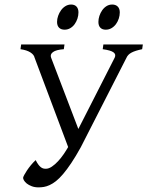

<svg xmlns="http://www.w3.org/2000/svg" viewBox="-20 -811 649 846"><path d="M606.4 -594.2Q575.7 -587.9 559.6 -579.3Q543.5 -570.8 537.6 -557.1L335.9 -162.1Q313.5 -121.6 294.2 -92.8Q274.9 -64 258.1 -44.2Q241.2 -24.4 226.6 -12.9Q211.9 -1.5 198.5 4.6Q185.1 10.7 173.1 12.7Q161.1 14.6 149.9 14.6Q132.8 14.6 119.6 9.5Q106.4 4.4 97.9 -2.4Q89.4 -9.3 85.2 -16.8Q81.1 -24.4 82 -28.8Q82.5 -31.7 86.9 -40.3Q91.3 -48.8 98.9 -60.1Q106.4 -71.3 116.2 -83.3Q126 -95.2 137.2 -105.5Q143.1 -93.8 148.7 -86.2Q154.3 -78.6 159.7 -74.5Q165 -70.3 170.4 -68.8Q175.8 -67.4 181.6 -67.4Q194.8 -67.4 208.7 -76.9Q222.7 -86.4 235.8 -100.6Q249 -114.7 260.5 -131.6Q272 -148.4 280.3 -163.1L132.3 -557.1Q129.9 -569.8 114 -580.1Q98.1 -590.3 70.3 -594.2L73.2 -615.2H264.2L261.2 -594.2Q227.1 -591.8 213.4 -581.5Q199.7 -571.3 205.1 -557.1L325.2 -242.7L485.4 -557.1Q492.2 -571.3 480.2 -580.3Q468.3 -589.4 432.6 -594.2L435.5 -615.2H609.4ZM325.7 -756.3Q325.7 -742.7 321.3 -729.2Q316.9 -715.8 309.1 -704.8Q301.3 -693.8 289.8 -687Q278.3 -680.2 264.6 -680.2Q249 -680.2 240.2 -689Q231.4 -697.8 231.4 -714.4Q231.4 -727.5 236.1 -741Q240.7 -754.4 248.8 -765.6Q256.8 -776.9 268.3 -783.9Q279.8 -791 293.5 -791Q308.6 -791 317.1 -782Q325.7 -772.9 325.7 -756.3ZM507.8 -756.3Q507.8 -742.7 503.4 -729.2Q499 -715.8 491 -704.8Q482.9 -693.8 471.4 -687Q460 -680.2 445.8 -680.2Q430.7 -680.2 422.1 -689Q413.6 -697.8 413.6 -714.4Q413.6 -727.5 418 -741Q422.4 -754.4 430.2 -765.6Q438 -776.9 449.2 -783.9Q460.4 -791 474.6 -791Q489.7 -791 498.8 -782Q507.8 -772.9 507.8 -756.3Z"/></svg>

Font: Gentium Plus CyrE
Style: Italic
Weight: 400
Italic angle: -8°
Designer: J. Victor Gaultney, Annie Olsen, Iska Routamaa, Becca Hirsbrunner
Foundry: SIL International
Version: Version 5.000